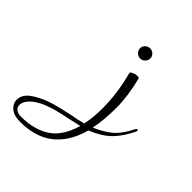

<svg xmlns="http://www.w3.org/2000/svg" viewBox="-355 -478 755 755"><g transform="rotate(45 23.0 -100.0)"><path d="M41 -327Q29 -327 20.5 -335.5Q12 -344 12 -355Q12 -367 20.5 -375Q29 -383 41 -383Q52 -383 60.5 -375Q69 -367 69 -355Q69 -344 60.5 -335.5Q52 -327 41 -327ZM-116 183Q-152 183 -170 167.5Q-188 152 -188 131Q-188 98 -150 75Q-128 61 -101 50.5Q-74 40 -42 33L11 21Q37 17 66 9Q75 -35 75 -82Q75 -169 51 -257V-258Q51 -262 61 -266Q71 -271 82 -271Q88 -271 89 -270L92 -268Q112 -188 112 -125Q112 -92 109.5 -62Q107 -32 101 -3Q145 -22 172.5 -45.5Q200 -69 223 -116Q227 -123 230 -123Q232 -123 233.5 -119.5Q235 -116 233 -113Q209 -63 179 -33.5Q149 -4 97 17Q51 183 -116 183ZM-128 166Q-56 166 -8 134.5Q40 103 62 27L5 40Q-23 45 -48 52Q-62 55 -87.5 64.5Q-113 74 -134 89Q-150 101 -158 113.5Q-166 126 -166 137Q-166 150 -156.5 158Q-147 166 -128 166Z"/></g></svg>

Font: Puppies Play
Style: Regular
Weight: 400
Designer: Robert E. Leuschke
Foundry: Robert E. Leuschke
Version: Version 1.010; ttfautohint (v1.8.3)